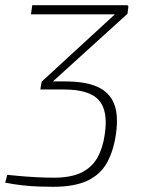

<svg xmlns="http://www.w3.org/2000/svg" viewBox="-40 -502 550 738"><path d="M164 216Q142 216 110 215Q78 214 43.5 210Q9 206 -20 200L-12 170Q-1 171 29.5 174Q60 177 97.5 179Q135 181 167 181Q233 181 273.5 161Q314 141 335 103Q356 65 363 12Q376 -77 339.5 -117.5Q303 -158 206 -158H115L120 -188L417 -461L420 -447H79L84 -482H446Q451 -482 452.5 -480Q454 -478 453 -473L450 -449L149 -176L144 -189H211Q288 -189 334 -168.5Q380 -148 398 -104.5Q416 -61 406 11Q397 76 372 122Q347 168 297 192Q247 216 164 216Z"/></svg>

Font: Exo 2 ExtraLight
Style: Italic
Weight: 250
Italic angle: -8°
Designer: Natanael Gama
Foundry: Natanael Gama
Version: Version 2.010